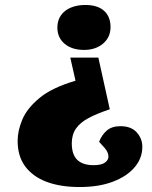

<svg xmlns="http://www.w3.org/2000/svg" viewBox="-20 -544 612 773"><path d="M422 -104Q371 -87 337 -69Q303 -51 286 -26.5Q269 -2 269 33Q269 78 291 99.5Q313 121 357 121Q389 121 403.5 110Q418 99 416.5 83Q415 67 400 50L379 27Q389 0 409.5 -18Q430 -36 465 -36Q508 -36 530.5 -11Q553 14 553 47Q553 93 522 129.5Q491 166 434.5 187.5Q378 209 301 209Q223 209 167.5 188Q112 167 81.5 126Q51 85 51 23Q51 -18 70 -63Q89 -108 139 -149.5Q189 -191 284 -219L263 -312H376ZM425 -435Q425 -394 395 -368.5Q365 -343 318 -343Q270 -343 240.5 -367.5Q211 -392 211 -433Q211 -462 225.5 -482.5Q240 -503 265.5 -513.5Q291 -524 323 -524Q373 -524 399 -500.5Q425 -477 425 -435Z"/></svg>

Font: Literata Black
Style: Italic
Weight: 900
Italic angle: -2°
Designer: Latin by Veronika Burian and Jose Scaglione. Greek by Irene Vlachou. Cyrillic by Vera Evstafieva
Foundry: TypeTogether
Version: Version 3.002